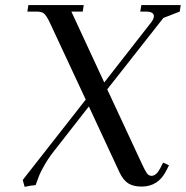

<svg xmlns="http://www.w3.org/2000/svg" viewBox="-20 -722 726 750"><path d="M68.8 -19 314.9 -333 172.9 -637.2Q161.6 -660.2 152.6 -668.5Q143.6 -676.8 122.1 -676.8H86.9L90.8 -702.1H307.1L303.2 -676.8H258.8L387.2 -399.9L571.8 -636.2Q581.1 -649.4 581.1 -659.2Q581.1 -676.8 548.8 -676.8H527.8L532.2 -702.1H686L682.1 -676.8L618.2 -651.9L398.9 -373L535.2 -80.1Q547.4 -53.7 554.4 -44.4Q561.5 -35.2 571.8 -35.2Q590.8 -35.2 606 -64.9L617.2 -86.9L640.1 -76.2L628.9 -54.2Q597.7 6.8 533.2 6.8Q501 6.8 481.2 -5.6Q461.4 -18.1 446.8 -48.8L327.1 -306.2L190.9 -131.8Q169.4 -104.5 154.3 -78.1Q139.2 -51.8 133.3 -37.1Q127.4 -22.5 119.1 1Q101.1 2.4 76.2 7.8Z"/></svg>

Font: Dihjauti S
Style: Bold Italic
Weight: 700
Italic angle: -9°
Designer: T. Christopher White
Version: Version 3.0.0